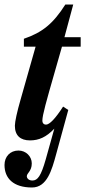

<svg xmlns="http://www.w3.org/2000/svg" viewBox="-69 -614 378 852"><path d="M289 -407V-449H217L256 -594H221C167 -509 119 -470 37 -442V-407H89L22 -171C7 -119 -3 -74 -3 -56C-3 -12 22 9 64 9C103 9 136 -5 172 -43L134 93C113 167 98 187 75 187C57 187 50 176 50 168C50 154 72 146 72 111C72 80 46 54 13 54C-24 54 -49 81 -49 118C-49 177 -10 218 73 218C140 218 161 140 180 71L234 -126L211 -141C177 -88 151 -61 135 -61C127 -61 119 -66 119 -79C119 -103 137 -166 172 -288L206 -407Z"/></svg>

Font: XITS
Style: Bold Italic
Weight: 700
Italic angle: -16.33°
Designer: MicroPress Inc., with final additions and corrections provided by Coen Hoffman, Elsevier (retired)
Version: Version 1.105